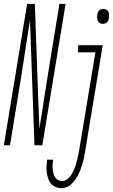

<svg xmlns="http://www.w3.org/2000/svg" viewBox="-57 -755 587 998"><path d="M-37 0 84 -735H124L141 -263L148 -86Q152 -113 156 -139.5Q160 -166 165 -193L173 -248Q181 -296 188.5 -344.5Q196 -393 204 -441L252 -735H284L163 0H122L99 -649Q84 -560 71 -471.5Q58 -383 43 -294L-5 0ZM478 -631Q469 -631 462 -635Q455 -639 451.5 -646.5Q448 -654 448 -662.5Q448 -671 449 -680Q450 -685 452 -691Q454 -697 458.5 -701Q463 -705 469 -707Q475 -709 480 -709Q489 -709 496 -705Q503 -701 506.5 -693.5Q510 -686 510 -677.5Q510 -669 509 -660Q508 -655 506 -649Q504 -643 499.5 -639Q495 -635 489 -633Q483 -631 478 -631ZM262 223Q246 223 231 216.5Q216 210 207 198.5Q198 187 193 171.5Q188 156 186 140Q184 124 185 107.5Q186 91 188 75H219Q217 87 216.5 99Q216 111 217 122.5Q218 134 220.5 145Q223 156 228.5 165.5Q234 175 244 180.5Q254 186 266 186Q281 186 294.5 175Q308 164 316 150Q324 136 330 121Q336 106 340 90.5Q344 75 347.5 60Q351 45 354 29L439 -483H348L350 -520H477L385 35Q382 50 379.5 64.5Q377 79 372.5 93Q368 107 363 121.5Q358 136 351.5 149.5Q345 163 336 176Q327 189 316 200Q305 211 291 217Q277 223 262 223Z"/></svg>

Font: Iosevka Term Curly XLt Obl
Style: Regular
Weight: 200
Italic angle: -9°
Designer: Belleve Invis
Foundry: Belleve Invis
Version: Version 32.3.0